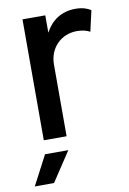

<svg xmlns="http://www.w3.org/2000/svg" viewBox="-86 -564 533 796"><g transform="rotate(-10 180.5 -166.0)"><path d="M288 -514C228 -514 186 -483 161 -436V-509H65V0H161V-302C161 -371 211 -422 279 -422C302 -422 324 -416 333 -409L353 -497C339 -506 320 -514 288 -514ZM-5 182H76L158 58H60Z"/></g></svg>

Font: Arthouse Owned Medium
Style: Regular
Weight: 500
Designer: Jeremy Tribby
Foundry: Tribby Type
Version: Version 1.000;PS 001.000;hotconv 1.0.88;makeotf.lib2.5.64775